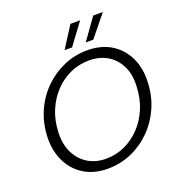

<svg xmlns="http://www.w3.org/2000/svg" viewBox="-158 -1031 1097 1174"><g transform="rotate(-20 390.5 -443.5)"><path d="M344 12Q255 12 190.5 -28Q126 -68 92 -139Q58 -210 62 -301Q66 -388 99 -462.5Q132 -537 188.5 -593Q245 -649 317.5 -680.5Q390 -712 471 -712Q561 -712 625.5 -672.5Q690 -633 724 -562.5Q758 -492 753 -400Q750 -313 716.5 -238Q683 -163 627 -107Q571 -51 498.5 -19.5Q426 12 344 12ZM355 -49Q420 -49 477.5 -75.5Q535 -102 579.5 -149Q624 -196 650.5 -259.5Q677 -323 680 -398Q685 -477 657.5 -533Q630 -589 579.5 -619.5Q529 -650 460 -650Q395 -650 337.5 -624Q280 -598 235.5 -551Q191 -504 164.5 -441Q138 -378 135 -304Q131 -226 158.5 -169Q186 -112 236.5 -80.5Q287 -49 355 -49ZM480 -760 579 -899H642L529 -760ZM342 -760 431 -899H494L391 -760Z"/></g></svg>

Font: DM Sans Light
Style: Italic
Weight: 300
Italic angle: -10°
Designer: Colophon Foundry, Jonny Pinhorn
Foundry: Colophon Foundry
Version: Version 4.004;gftools[0.9.30]